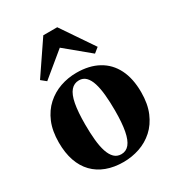

<svg xmlns="http://www.w3.org/2000/svg" viewBox="-194 -921 955 1046"><g transform="rotate(-30 284.0 -397.5)"><path d="M21 -256.5Q21 -329 43.2 -382Q65.5 -435 104 -469.8Q142.5 -504.5 191.2 -521.5Q240 -538.5 293.5 -538.5Q373.5 -538.5 430.2 -507.2Q487 -476 517 -416.2Q547 -356.5 547 -270.5Q547 -197.5 524.5 -144.2Q502 -91 463.8 -56.5Q425.5 -22 376.5 -5.2Q327.5 11.5 274.5 11.5Q215.5 11.5 168.5 -6Q121.5 -23.5 88.5 -57.5Q55.5 -91.5 38.2 -141.5Q21 -191.5 21 -256.5ZM285.5 -31.5Q315.5 -31.5 335 -55Q354.5 -78.5 364 -128.2Q373.5 -178 373.5 -255.5Q373.5 -309.5 369.2 -353.8Q365 -398 355 -429.8Q345 -461.5 327.8 -478.8Q310.5 -496 285 -496Q254 -496 233.8 -472.5Q213.5 -449 204 -399.2Q194.5 -349.5 194.5 -270.5Q194.5 -217 198.8 -173Q203 -129 213.5 -97.2Q224 -65.5 241.5 -48.5Q259 -31.5 285.5 -31.5ZM133.5 -578 102.5 -603 240 -805.5H327.5L465 -603L434 -578L284 -702Z"/></g></svg>

Font: Merriweather 96pt ExtraBold
Style: Regular
Weight: 800
Version: Version 2.100